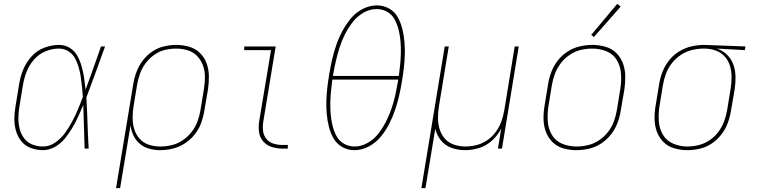

<svg xmlns="http://www.w3.org/2000/svg" viewBox="-20 -771 3928 996"><path d="M203 8Q235 8 265 -9Q295 -26 316.5 -52.5Q338 -79 355 -107.5Q372 -136 385.5 -166Q399 -196 412 -226Q414 -170 415.5 -113.5Q417 -57 419 0H440Q436 -66 434 -132.5Q432 -199 428 -265Q453 -331 477 -397.5Q501 -464 525 -530H504Q484 -474 464.5 -418Q445 -362 424 -306Q421 -336 416.5 -366Q412 -396 404 -425Q396 -454 382 -480Q368 -506 343 -522Q318 -538 286 -538Q248 -538 209.5 -523.5Q171 -509 143 -477.5Q115 -446 100 -409Q85 -372 79 -333L61 -223Q55 -190 54.5 -157Q54 -124 62.5 -93.5Q71 -63 90.5 -38.5Q110 -14 140.5 -3Q171 8 203 8ZM203 -11Q174 -11 147.5 -21.5Q121 -32 104.5 -54.5Q88 -77 81.5 -104.5Q75 -132 75.5 -161.5Q76 -191 81 -220L99 -330Q105 -365 118 -399Q131 -433 156.5 -462Q182 -491 216.5 -505Q251 -519 286 -519Q313 -519 335 -505Q357 -491 369 -469Q381 -447 388 -422.5Q395 -398 399 -372Q403 -346 405.5 -320Q408 -294 410 -268Q398 -236 384.5 -204Q371 -172 354.5 -141Q338 -110 317.5 -81.5Q297 -53 267 -32Q237 -11 203 -11Z M582 205H603L657 -120Q661 -92 673 -67Q685 -42 706 -24.5Q727 -7 754.5 0.5Q782 8 811 8Q844 8 876.5 0Q909 -8 938.5 -27Q968 -46 990 -73.5Q1012 -101 1023.5 -133Q1035 -165 1040 -197L1059 -307Q1064 -342 1063.5 -376.5Q1063 -411 1052 -442Q1041 -473 1017.5 -496Q994 -519 961.5 -528.5Q929 -538 895 -538Q863 -538 830.5 -530.5Q798 -523 769 -503Q740 -483 719.5 -455.5Q699 -428 687.5 -396.5Q676 -365 671 -333ZM811 -11Q780 -11 751.5 -20.5Q723 -30 704 -51.5Q685 -73 676.5 -101Q668 -129 668 -160Q668 -191 673 -221L691 -330Q696 -359 706 -388Q716 -417 735 -442.5Q754 -468 780 -486.5Q806 -505 835.5 -512Q865 -519 894 -519Q925 -519 954 -510Q983 -501 1003 -480Q1023 -459 1033 -431Q1043 -403 1043 -372Q1043 -341 1038 -310L1020 -200Q1015 -170 1004.5 -141Q994 -112 974 -86.5Q954 -61 927 -43Q900 -25 870.5 -18Q841 -11 811 -11Z M1446 0H1473V-19H1446Q1421 -19 1398.5 -26Q1376 -33 1361.5 -51Q1347 -69 1344.5 -93Q1342 -117 1346 -141L1410 -530H1247V-511H1386L1325 -145Q1320 -116 1323.5 -87.5Q1327 -59 1345 -38Q1363 -17 1390 -8.5Q1417 0 1446 0Z M1819 8Q1856 8 1892.5 -11Q1929 -30 1955 -61.5Q1981 -93 1999 -128.5Q2017 -164 2029.5 -200.5Q2042 -237 2050.5 -274.5Q2059 -312 2065 -349Q2071 -384 2075 -418.5Q2079 -453 2080 -487.5Q2081 -522 2078 -555.5Q2075 -589 2067 -621.5Q2059 -654 2043 -682.5Q2027 -711 1998 -727Q1969 -743 1934 -743Q1897 -743 1860.5 -724Q1824 -705 1798.5 -673.5Q1773 -642 1754.5 -607Q1736 -572 1723.5 -535Q1711 -498 1702.5 -461Q1694 -424 1688 -386Q1682 -352 1678 -317Q1674 -282 1673 -247.5Q1672 -213 1675 -179.5Q1678 -146 1686 -114Q1694 -82 1710 -53.5Q1726 -25 1755 -8.5Q1784 8 1819 8ZM1820 -11Q1789 -11 1764 -25.5Q1739 -40 1725.5 -65.5Q1712 -91 1705 -119.5Q1698 -148 1695.5 -177.5Q1693 -207 1693.5 -237Q1694 -267 1697 -297.5Q1700 -328 1704 -358H2046L2045 -352Q2039 -317 2031.5 -282Q2024 -247 2012.5 -212.5Q2001 -178 1984.5 -144.5Q1968 -111 1945 -80.5Q1922 -50 1888.5 -30.5Q1855 -11 1820 -11ZM1707 -377Q1707 -380 1708 -383Q1714 -418 1722 -453Q1730 -488 1741 -523Q1752 -558 1768.5 -591Q1785 -624 1808 -654.5Q1831 -685 1864.5 -704.5Q1898 -724 1933 -724Q1964 -724 1989 -709.5Q2014 -695 2027.5 -669.5Q2041 -644 2048 -615.5Q2055 -587 2057.5 -557.5Q2060 -528 2059.5 -498Q2059 -468 2056 -437.5Q2053 -407 2049 -377Z M2166 205H2187L2238 -103Q2246 -69 2267.5 -42.5Q2289 -16 2322.5 -4Q2356 8 2393 8Q2429 8 2466 -3.5Q2503 -15 2532.5 -42Q2562 -69 2580 -104L2563 0H2584L2671 -530H2650L2596 -199Q2591 -170 2581 -141.5Q2571 -113 2552.5 -87.5Q2534 -62 2508 -44Q2482 -26 2452.5 -18.5Q2423 -11 2394 -11Q2364 -11 2335.5 -20.5Q2307 -30 2288 -51.5Q2269 -73 2260.5 -101Q2252 -129 2252 -159.5Q2252 -190 2257 -220L2308 -530H2287Z M2969 8H2970Q3002 8 3035 0.5Q3068 -7 3097.5 -26Q3127 -45 3149 -73Q3171 -101 3183 -132.5Q3195 -164 3200 -197L3219 -307Q3224 -342 3223.5 -376.5Q3223 -411 3211.5 -442Q3200 -473 3177 -496Q3154 -519 3121 -528.5Q3088 -538 3054 -538H3053Q3021 -538 2988 -530.5Q2955 -523 2925 -504Q2895 -485 2873.5 -457Q2852 -429 2840 -397.5Q2828 -366 2823 -333L2805 -223Q2799 -189 2799.5 -154Q2800 -119 2811.5 -88Q2823 -57 2846 -34Q2869 -11 2902 -1.5Q2935 8 2969 8ZM2970 -11Q2931 -11 2896 -25.5Q2861 -40 2842.5 -72Q2824 -104 2821.5 -142.5Q2819 -181 2825 -220L2843 -330Q2848 -360 2859 -389Q2870 -418 2889.5 -443.5Q2909 -469 2936 -487Q2963 -505 2993 -512Q3023 -519 3053 -519Q3092 -519 3127 -504.5Q3162 -490 3180.5 -458Q3199 -426 3201.5 -387.5Q3204 -349 3198 -310L3180 -200Q3175 -170 3164.5 -141Q3154 -112 3134 -86.5Q3114 -61 3087 -43Q3060 -25 3030 -18Q3000 -11 2970 -11ZM3061 -579 3200 -737 3182 -751 3047 -590Z M3545 8Q3577 8 3610 0.5Q3643 -7 3672 -26.5Q3701 -46 3722.5 -74Q3744 -102 3755.5 -133.5Q3767 -165 3772 -197L3791 -307Q3796 -340 3795.5 -373Q3795 -406 3784.5 -435.5Q3774 -465 3751.5 -487Q3729 -509 3699 -519L3844 -511L3847 -530L3634 -538H3633Q3600 -538 3567 -530.5Q3534 -523 3503.5 -504.5Q3473 -486 3451 -458Q3429 -430 3416.5 -398Q3404 -366 3399 -333L3381 -223Q3375 -189 3375.5 -154Q3376 -119 3387.5 -88Q3399 -57 3422 -34Q3445 -11 3478 -1.5Q3511 8 3545 8ZM3546 -11Q3507 -11 3472 -26Q3437 -41 3418.5 -73Q3400 -105 3397.5 -143Q3395 -181 3401 -220L3419 -330Q3424 -360 3435 -389.5Q3446 -419 3466.5 -444.5Q3487 -470 3514 -487.5Q3541 -505 3571.5 -512Q3602 -519 3632 -519Q3663 -519 3691 -509.5Q3719 -500 3738.5 -479Q3758 -458 3766.5 -430Q3775 -402 3775 -371.5Q3775 -341 3770 -310L3752 -200Q3747 -171 3736.5 -142Q3726 -113 3707 -87.5Q3688 -62 3661.5 -44Q3635 -26 3605 -18.5Q3575 -11 3546 -11Z"/></svg>

Font: Iosevka Sparkle Thin Oblique
Style: Regular
Weight: 100
Italic angle: -9°
Designer: Belleve Invis
Foundry: Belleve Invis
Version: Version 4.5.0; ttfautohint (v1.8.3)